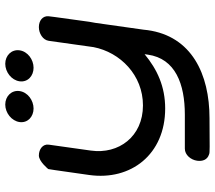

<svg xmlns="http://www.w3.org/2000/svg" viewBox="-64 -696 826 738"><g transform="rotate(-90 349.0 -327.0)"><path d="M634.2 -396.5C654.6 -541.5 655.6 -553 655.6 -554C657.2 -575.6 639.1 -590.6 613.8 -590.6C589.6 -590.6 564.3 -575.4 561.1 -552.6L536.9 -380.6C517 -277.7 429 -190.5 312.9 -190.5C192.9 -190.5 124.2 -284 139.2 -390.6C154.9 -502.1 162 -552.6 162 -552.6C165.2 -575.4 144.5 -590.6 120.3 -590.6C97.2 -590.6 68.2 -554.5 68.2 -554.5C67.8 -552.8 65.8 -542.9 45.4 -397.4C22.8 -236.7 124.7 -105.1 300.9 -105.1C385.2 -105.1 450.7 -135.4 509.7 -184.2L508 -172C493 -65.4 394.4 -29.5 277.2 -29.5C158.7 -29.5 146.6 -29.5 146.6 -29.5C122.6 -29.5 103.6 -6.7 100.2 17.6C97.3 38.3 103.9 56.8 123.6 63.2C131.7 67.6 151.1 65.3 263.8 65.3C432.8 65.3 578.9 -3.2 602.2 -173.1C602.4 -174 603.8 -187.4 603.8 -187.4C604.3 -189.7 608.2 -217.8 630.1 -373.5C631.8 -381.2 633.1 -388.6 634.2 -396.5ZM316.1 -719.8C284.3 -719.8 253.2 -695.7 248.8 -664.8C244.5 -633.5 269.4 -611 300.9 -611C332.3 -611 363.6 -633.5 368 -664.8C372.3 -695.7 348 -719.8 316.1 -719.8ZM472.8 -719.8C440.9 -719.8 409.8 -695.7 405.5 -664.8C401.1 -633.5 426 -611 457.5 -611C489 -611 520.2 -633.5 524.6 -664.8C528.9 -695.7 504.6 -719.8 472.8 -719.8Z"/></g></svg>

Font: Hi.
Style: Black
Weight: 400
Designer: Mew Too, Robert Jablonski
Foundry: Cannot Into Space Fonts
Version: Version 1.996